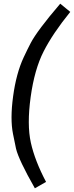

<svg xmlns="http://www.w3.org/2000/svg" viewBox="-20 -867 397 1030"><path d="M303.2 -847.2 356.9 -803.2Q262.7 -687 213.9 -590.8Q165 -495.1 144.5 -346.7Q124 -198.2 145.5 -101.6Q167 -4.9 227.1 108.9L167 143.1Q80.1 -9.8 65.9 -69.8Q59.6 -100.6 49.8 -148.4Q33.7 -228 50.3 -350.1Q66.9 -472.7 106.4 -558.1Q127.9 -604 144.5 -635.7Q179.7 -703.1 303.2 -847.2Z"/></svg>

Font: FiraSans-Italic
Style: Italic
Weight: 400
Italic angle: -8°
Designer: Carrois Corporate & Edenspiekermann AG
Foundry: Carrois Corporate GbR & Edenspiekermann AG
Version: Version 3.106;PS 003.106;hotconv 1.0.70;makeotf.lib2.5.58329